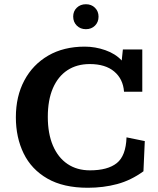

<svg xmlns="http://www.w3.org/2000/svg" viewBox="-20 -866 741 898"><path d="M390.6 12.2Q276.4 12.2 201.7 -30.8Q127 -73.7 90.6 -148.4Q54.2 -223.1 54.2 -317.4Q54.2 -415.5 93.8 -489.7Q133.3 -564 205.6 -606Q277.8 -647.9 376.5 -647.9Q425.3 -647.9 472.7 -631.3Q520 -614.7 549.3 -583L554.7 -634.8H645.5V-437H560.1Q555.7 -496.6 514.2 -531.5Q472.7 -566.4 399.9 -566.4Q339.4 -566.4 295.4 -537.6Q251.5 -508.8 227.5 -453.6Q203.6 -398.4 203.6 -319.3Q203.6 -241.2 227.5 -185.1Q251.5 -128.9 295.7 -99.1Q339.8 -69.3 400.9 -69.3Q483.9 -69.3 526.4 -103.3Q568.8 -137.2 571.8 -223.6L657.2 -206.1L650.9 -64.9Q592.8 -22.5 528.1 -5.1Q463.4 12.2 390.6 12.2ZM381.8 -729.5Q356 -729.5 339.1 -746.3Q322.3 -763.2 322.3 -788.6Q322.3 -813.5 339.1 -829.8Q356 -846.2 381.8 -846.2Q407.7 -846.2 424.3 -829.6Q440.9 -813 440.9 -788.1Q440.9 -762.7 424.3 -746.1Q407.7 -729.5 381.8 -729.5Z"/></svg>

Font: Kameron SemiBold
Style: Regular
Weight: 600
Designer: Vernon Adams
Foundry: Vernon Adams
Version: Version 1.100